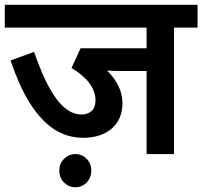

<svg xmlns="http://www.w3.org/2000/svg" viewBox="-20 -642 843 800"><path d="M803.2 -526.9V-622.1H0V-526.9H590.8V-440.9H315.9L277.8 -358.9C338.4 -323.2 377.9 -276.4 377.9 -224.1C377.9 -183.6 354 -165 318.8 -165C243.2 -165 180.7 -255.4 122.1 -425.8L23.9 -390.1C52.7 -306.6 83 -241.7 115.7 -195.3C180.2 -101.6 250.5 -67.9 328.1 -67.9C418 -67.9 490.2 -116.2 490.2 -211.9C490.2 -262.7 466.3 -309.1 425.8 -348.1C438.5 -346.7 458 -346.2 484.9 -346.2H590.8V0H705.1V-526.9ZM227.1 68.8C227.1 88.4 233.4 105 246.6 118.2C259.8 131.3 275.4 138.2 293.9 138.2C313 138.2 328.6 131.3 341.3 118.2C354 105 360.4 88.4 360.4 68.8C360.4 49.8 354 33.2 341.3 20C328.6 6.8 313 0 293.9 0C275.4 0 259.8 6.8 246.6 20C233.4 33.2 227.1 49.8 227.1 68.8Z"/></svg>

Font: Noto Reveo Sans
Style: Regular
Weight: 600
Designer: Monotype Design Team
Foundry: Monotype Imaging Inc.
Version: Version 2.007